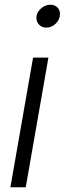

<svg xmlns="http://www.w3.org/2000/svg" viewBox="-20 -793 274 813"><path d="M89 0H24L120 -549H185ZM134 -718Q134 -739 152.5 -756Q171 -773 193 -773Q211 -773 222.5 -762Q234 -751 234 -734Q234 -711 216.5 -693.5Q199 -676 176 -676Q158 -676 146 -688Q134 -700 134 -718Z"/></svg>

Font: Open Sauce One Light Italic
Style: Regular
Weight: 300
Italic angle: -10°
Designer: Alfredo Marco Pradil
Foundry: Creative Sauce Fz LLC
Version: Version 1.477